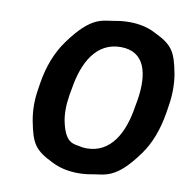

<svg xmlns="http://www.w3.org/2000/svg" viewBox="-81 -800 872 890"><g transform="rotate(10 355.0 -355.5)"><path d="M699 -339 704 -371C713 -426 712 -475 705 -518C685 -626 666 -652 579 -694C546 -711 506 -721 457 -721C435 -721 413 -719 392 -715C335 -704 281 -718 179 -576C140 -522 112 -453 99 -371L94 -339C85 -284 87 -235 95 -192C115 -85 135 -59 221 -17C255 0 295 10 344 10C366 10 388 8 409 4C466 -7 520 7 621 -134C660 -188 686 -257 699 -339ZM363 -110C351 -110 340 -111 329 -114C301 -120 264 -116 243 -207C234 -244 234 -289 242 -339L248 -372C268 -498 324 -600 438 -600C553 -600 577 -498 557 -372L551 -339C532 -214 477 -110 363 -110Z"/></g></svg>

Font: Asimov Print
Style: AIt
Weight: 500
Designer: Google
Version: Version 2.000980: 2014